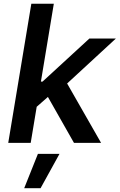

<svg xmlns="http://www.w3.org/2000/svg" viewBox="-20 -747 626 1004"><path d="M23.1 0H140.6L171.9 -188.6L230.5 -240.1L366.8 0H508.5L331 -310.4L585.9 -545.5H447.4L202.4 -320.3H193.9L261.4 -727.3H143.8ZM106.5 237.2H192.1L291.2 57.5H178.3Z"/></svg>

Font: Magic Ui Pro Semi Bold
Style: Italic
Weight: 600
Italic angle: -9.39999°
Designer: Stefan Endress, Andreas Faust
Version: Version 1.000;FEAKit 1.0